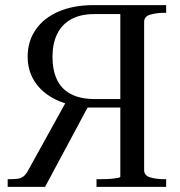

<svg xmlns="http://www.w3.org/2000/svg" viewBox="-20 -730 705 750"><path d="M327 -319 156 0H10V-30H13Q33 -30 47 -31.5Q61 -33 70.5 -40Q80 -47 88 -61L239 -334ZM450 -40V-675H348Q294 -675 257.5 -654.5Q221 -634 203 -596.5Q185 -559 185 -509Q185 -457 202 -420Q219 -383 256 -363Q293 -343 352 -343H470V-310H313L306 -312Q239 -319 190 -345Q141 -371 114.5 -413Q88 -455 88 -509Q88 -568 119 -613.5Q150 -659 208 -684.5Q266 -710 346 -710H629V-680H623Q592 -680 567.5 -673Q543 -666 543 -644V-66Q543 -44 567 -37Q591 -30 623 -30H629V0H357V-30H368Q382 -30 396.5 -30.5Q411 -31 423 -32.5Q435 -34 442.5 -35.5Q450 -37 450 -40Z"/></svg>

Font: Roboto Serif 144pt
Style: Regular
Weight: 400
Version: Version 1.008